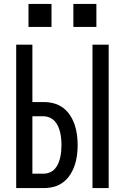

<svg xmlns="http://www.w3.org/2000/svg" viewBox="-20 -964 640 984"><path d="M454 0V-735H537V0ZM63 0V-735H146V-441H204Q231 -441 257 -434Q283 -427 304 -411Q325 -395 339.5 -372.5Q354 -350 362.5 -325Q371 -300 374.5 -273.5Q378 -247 378 -221Q378 -194 374.5 -167.5Q371 -141 362.5 -116Q354 -91 339.5 -68.5Q325 -46 304 -30Q283 -14 257 -7Q231 0 204 0ZM204 -74Q220 -74 235.5 -80.5Q251 -87 261.5 -99Q272 -111 278.5 -126Q285 -141 288.5 -156.5Q292 -172 293.5 -188Q295 -204 295 -220Q295 -237 293.5 -253Q292 -269 288.5 -284.5Q285 -300 278.5 -315Q272 -330 261.5 -342Q251 -354 235.5 -361Q220 -368 204 -368H146V-74ZM356 -826V-944H474V-826ZM126 -826V-944H244V-826Z"/></svg>

Font: Nova Nerd Font
Style: Regular
Weight: 400
Designer: Belleve Invis
Foundry: Belleve Invis
Version: Version 24.1.4; ttfautohint (v1.8.4);Nerd Fonts 3.1.1